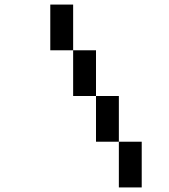

<svg xmlns="http://www.w3.org/2000/svg" viewBox="-20 -720 740 840"><path d="M300 -700H200V-500H300ZM300 -300H400V-500H300ZM400 -100H500V-300H400ZM500 100H600V-100H500Z"/></svg>

Font: FT88
Style: Regular
Weight: 400
Designer: Ange Degheest & Mandy Elbé
Foundry: Velvetyne Type Foundry
Version: Version 1.000;FEAKit 1.0